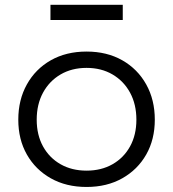

<svg xmlns="http://www.w3.org/2000/svg" viewBox="-20 -752 705 782"><path d="M332.5 9.5Q249.5 9.5 187 -25.8Q124.5 -61 89.5 -122.5Q54.5 -184 54.5 -264.5Q54.5 -345.5 89.5 -408.2Q124.5 -471 187 -506.5Q249.5 -542 332.5 -542Q415.5 -542 478 -506.5Q540.5 -471 575.5 -408.2Q610.5 -345.5 610.5 -264.5Q610.5 -184 575.5 -122.5Q540.5 -61 478 -25.8Q415.5 9.5 332.5 9.5ZM332.5 -57Q392.5 -57 438.2 -83Q484 -109 509.8 -155.8Q535.5 -202.5 535.5 -264.5Q535.5 -327 509.8 -374.5Q484 -422 438.2 -448.8Q392.5 -475.5 332.5 -475.5Q272.5 -475.5 226.8 -448.8Q181 -422 155.2 -374.5Q129.5 -327 129.5 -264.5Q129.5 -202.5 155.2 -155.8Q181 -109 226.8 -83Q272.5 -57 332.5 -57ZM480 -732.5V-670.5H185.5V-732.5Z"/></svg>

Font: Hepta Slab ExtraLight
Style: Regular
Weight: 400
Version: Version 1.102